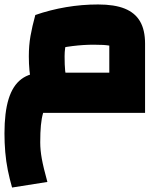

<svg xmlns="http://www.w3.org/2000/svg" viewBox="-20 -505 734 859"><path d="M34 334Q23 296 15 256.5Q7 217 3.5 175.5Q0 134 0 92Q0 -2 18.5 -62Q37 -122 75.5 -151Q114 -180 175 -180H469V-301Q457 -303 441 -304Q425 -305 399 -305Q354 -305 305 -299Q256 -293 201 -279L138 -438Q205 -461 275.5 -473Q346 -485 419 -485Q492 -485 538 -466.5Q584 -448 606.5 -409.5Q629 -371 629 -310V0H173Q166 24 163 55.5Q160 87 160 132Q160 166 167 205Q174 244 192 309ZM162 -52Q131 -87 120 -136.5Q109 -186 109 -253Q109 -302 116.5 -344.5Q124 -387 138 -438L305 -404Q288 -357 278.5 -323.5Q269 -290 269 -253Q269 -213 271.5 -188.5Q274 -164 280.5 -146.5Q287 -129 298 -110Z"/></svg>

Font: Changa ExtraLight ExtraBold
Style: Regular
Weight: 800
Version: Version 3.002; ttfautohint (v1.8.2)